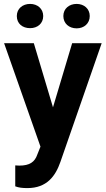

<svg xmlns="http://www.w3.org/2000/svg" viewBox="-20 -749 541 982"><path d="M58 97V204C76 211 96 213 120 213C220 213 264 151 289 79L500 -528H349L251 -200L153 -528H1L187 1L171 41C158 80 131 98 79 98C72 98 65 97 58 97ZM134 -605C172 -605 201 -629 201 -667C201 -704 172 -729 134 -729C96 -729 66 -705 66 -667C66 -628 95 -605 134 -605ZM372 -604C410 -604 439 -629 439 -667C439 -704 410 -729 372 -729C334 -729 304 -705 304 -667C304 -629 333 -604 372 -604Z"/></svg>

Font: Asimov
Style: Regular
Weight: 500
Designer: Google
Version: Version 2.000980; 2014